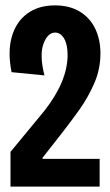

<svg xmlns="http://www.w3.org/2000/svg" viewBox="-20 -693 409 713"><path d="M19 0V-129L146 -283Q231 -392 231 -489Q231 -528 218 -550Q205 -572 185 -572Q157 -572 141.5 -530.5Q126 -489 145 -413L23 -425Q8 -500 23.5 -555.5Q39 -611 80.5 -642Q122 -673 184 -673Q239 -673 277 -649.5Q315 -626 334 -585.5Q353 -545 353 -495Q353 -436 330 -383.5Q307 -331 275 -286Q243 -241 217 -208L138 -107V-103H350V0Z"/></svg>

Font: Bricolage Grotesque 96pt Condensed SemiBold
Style: Regular
Weight: 600
Width: 3
Designer: Mathieu Triay
Foundry: Atelier Triay
Version: Version 1.001; ttfautohint (v1.8.4.7-5d5b);gftools[0.9.33.de